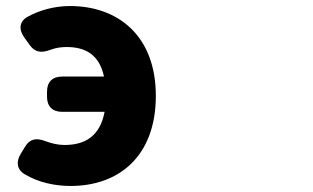

<svg xmlns="http://www.w3.org/2000/svg" viewBox="-20 -563 1040 637"><path d="M214 54C376 54 497 -46 497 -245C497 -445 371 -543 212 -543C161 -543 110 -529 71 -507C43 -491 42 -464 61 -438L79 -413C97 -388 119 -387 148 -398C164 -404 182 -407 201 -407C265 -407 310 -380 325 -309H186C154 -309 136 -291 136 -259V-242C136 -210 154 -192 186 -192H327C312 -112 263 -82 194 -82C173 -82 151 -87 130 -95C101 -106 79 -103 63 -76L49 -53C33 -27 35 -1 62 15C108 43 164 54 214 54Z"/></svg>

Font: コーポレート・ロゴ（ラウンド）ver3 Bold
Style: Regular
Weight: 700
Designer: [KANA_main] LOGOTYPE.JP [Source Han Sans] Ryoko NISHIZUKA 西塚涼子 (kana, bopomofo & ideographs); Paul D. Hunt (Latin, Greek
Version: Version 12.001;FEAKit 1.0